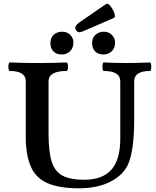

<svg xmlns="http://www.w3.org/2000/svg" viewBox="-20 -1003 842 1036"><path d="M404 13Q299 13 234.5 -15.5Q170 -44 144 -110Q132 -139 125.5 -178Q119 -217 119 -263V-564Q119 -620 33 -620Q28 -620 26 -631.5Q24 -643 26 -654.5Q28 -666 33 -666Q110 -663 186 -663Q263 -663 339 -666Q344 -666 346 -654.5Q348 -643 346 -631.5Q344 -620 339 -620Q242 -620 242 -564V-281Q242 -185 259 -131Q276 -77 318 -55Q360 -33 434 -33Q533 -33 581 -87.5Q629 -142 629 -255V-564Q629 -620 541 -620Q535 -620 533.5 -631.5Q532 -643 533.5 -654.5Q535 -666 541 -666Q603 -663 664 -663Q727 -663 789 -666Q794 -666 795.5 -654.5Q797 -643 795.5 -631.5Q794 -620 789 -620Q704 -620 704 -564V-356Q704 -185 669 -112Q642 -56 573.5 -21.5Q505 13 404 13ZM540 -709Q507 -709 492 -727Q477 -745 477 -769Q477 -800 496 -816Q515 -832 540 -832Q567 -832 584 -814.5Q601 -797 601 -774Q601 -743 582.5 -726Q564 -709 540 -709ZM315 -709Q282 -709 267 -727Q252 -745 252 -769Q252 -800 270.5 -816Q289 -832 315 -832Q343 -832 359.5 -814.5Q376 -797 376 -774Q376 -743 357.5 -726Q339 -709 315 -709ZM409 -829Q394 -829 387.5 -845.5Q381 -862 405 -880L552 -981Q560 -986 570 -976.5Q580 -967 588.5 -951.5Q597 -936 599.5 -922.5Q602 -909 594 -906L430 -835Q416 -829 409 -829Z"/></svg>

Font: Junicode SmExp
Style: Bold
Weight: 700
Width: 6
Designer: Peter S. Baker
Version: Version 2.205; ttfautohint (v1.8.4)